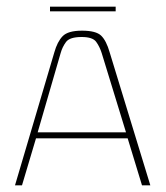

<svg xmlns="http://www.w3.org/2000/svg" viewBox="-20 -556 497 576"><path d="M25 0 143 -399Q152 -431 168 -447.5Q184 -464 226 -464Q268 -464 283.5 -449Q299 -434 309 -399L431 0H406L363 -141H88L46 0ZM93 -159H358L285 -397Q279 -416 268.5 -430.5Q258 -445 225 -445Q189 -445 178 -430Q167 -415 162 -397ZM130 -522V-536H327V-522Z"/></svg>

Font: Genos Thin
Style: Regular
Weight: 100
Designer: Robert E. Leuschke
Foundry: Robert E. Leuschke
Version: Version 1.010